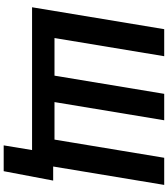

<svg xmlns="http://www.w3.org/2000/svg" viewBox="46 -814 924 1057"><g transform="rotate(90 508.5 -286.0)"><path d="M141.1 -727.5H290L189.9 -123.5H397L497.1 -727.5H642.6L542.5 -123.5H749L849.1 -727.5H998.5L877.9 0H20.5ZM780.8 156.2 806.6 0H764.6L783.7 -116.2H974.6L922.9 156.2Z"/></g></svg>

Font: Inter
Style: Bold Italic
Weight: 700
Italic angle: -9.39999°
Designer: Rasmus Andersson
Foundry: rsms
Version: Version 4.001;git-9221beed3